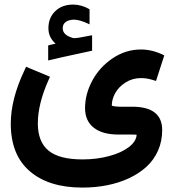

<svg xmlns="http://www.w3.org/2000/svg" viewBox="-20 -597 768 852"><path d="M226.6 -403.3Q194.8 -431.2 194.8 -471.7Q194.8 -518.1 225.1 -547.4Q255.4 -576.7 304.7 -576.7Q323.2 -576.7 341.3 -571.5Q359.4 -566.4 375 -557.1L377.4 -555.7V-552.7V-496.6V-488.8L370.6 -492.2Q332 -509.8 308.6 -509.8Q287.1 -509.8 272.7 -500.2Q258.3 -490.7 258.3 -471.7Q258.3 -441.4 302.7 -428.7Q305.2 -427.7 312 -427.7Q317.4 -427.7 328.1 -429.4Q338.9 -431.2 355.2 -434.3Q371.6 -437.5 382.8 -439.5L388.7 -440.4V-434.6V-376V-372.1L384.8 -371.1Q363.3 -366.2 325.9 -358.4Q288.6 -350.6 257.6 -343.5Q226.6 -336.4 199.7 -330.1L193.8 -328.6V-334.5V-391.6V-395.5L197.8 -396.5Q203.1 -397.9 213.9 -400.4Q224.6 -402.8 226.6 -403.3ZM193.8 -238.3Q147.9 -134.3 147.9 -49.3Q147.9 32.2 195.3 71.3Q242.7 110.4 346.2 110.4Q409.2 110.4 463.9 95.7Q518.6 81.1 551.5 55.9Q584.5 30.8 586.4 1Q585.4 0 556.2 0H502Q434.1 -0.5 395.8 -30.5Q357.4 -60.5 357.4 -118.2Q357.9 -180.7 390.1 -240.2Q422.4 -299.8 480.2 -338.6Q538.1 -377.4 605.5 -377.4Q657.7 -377.4 709 -351.1L703.6 -334.5L678.2 -255.9L672.4 -237.8L654.3 -243.2Q630.4 -250.5 605.5 -250.5Q567.4 -250.5 536.6 -230.7Q505.9 -210.9 491 -183.3Q476.1 -155.8 476.1 -128.9Q476.1 -127.9 480.7 -126.7Q485.4 -125.5 493.4 -124.5Q501.5 -123.5 510.3 -123.5H566.4Q699.7 -123.5 699.7 -20Q699.7 29.8 681.2 71.5Q662.6 113.3 629.6 143.3Q596.7 173.3 552 194.1Q507.3 214.8 455.1 225.1Q402.8 235.4 345.7 235.4Q196.3 235.4 112.1 162.8Q27.8 90.3 27.8 -48.3Q27.8 -156.7 87.9 -283.7L95.7 -300.8L112.8 -293.5L183.1 -264.2L201.7 -256.3Z"/></svg>

Font: Samim WOL
Style: Bold-WOL
Weight: 700
Foundry: DejaVu fonts team - Redesigned by Saber Rastikerdar
Version: Version 4.0.5